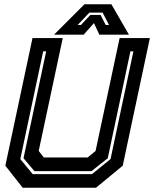

<svg xmlns="http://www.w3.org/2000/svg" viewBox="-20 -878 721 898"><path d="M86 0 5 -103 132 -700H273.5L161 -172L185 -141.5H390L427 -172L539.5 -700H681L554 -103L429 0ZM133 -63.5H410L497 -134L604 -638H590L484 -138L408 -77.5H141L90 -138L196 -638H182L75 -134ZM375 -858H501L583 -716H444.5L419.5 -770L371.5 -716H233ZM398 -819 343 -761H358.5L402.5 -808H450.5L474.5 -761H490L460 -819Z"/></svg>

Font: Tourney Thin
Style: Bold Italic
Weight: 700
Italic angle: -12°
Version: Version 1.015